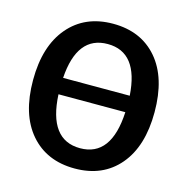

<svg xmlns="http://www.w3.org/2000/svg" viewBox="-106 -808 903 924"><g transform="rotate(15 345.5 -345.5)"><path d="M648 -346Q648 -176 567 -80.5Q486 15 346 15Q206 15 124.5 -79.5Q43 -174 43 -345Q43 -514 124.5 -610Q206 -706 346 -706Q486 -706 567 -611.5Q648 -517 648 -346ZM180 -392H512Q498 -605 346 -605Q194 -605 180 -392ZM346 -86Q501 -86 512 -310H179Q190 -86 346 -86Z"/></g></svg>

Font: FiraGO Medium
Style: Regular
Weight: 500
Designer: bBox Type
Foundry: bBox Type GmbH
Version: Version 1.001;PS 001.001;hotconv 1.0.88;makeotf.lib2.5.64775